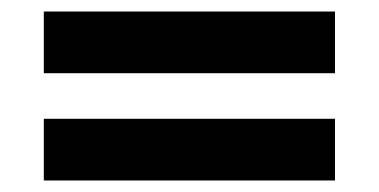

<svg xmlns="http://www.w3.org/2000/svg" viewBox="-20 -420 657 333"><path d="M56 -293V-400H561V-293ZM56 -107V-214H561V-107Z"/></svg>

Font: Atkinson Hyperlegible Next SemiBold
Style: Regular
Weight: 600
Designer: Elliott Scott, Megan Eiswerth, Linus Boman, Theodore Petrosky, Letters from Sweden
Foundry: Applied Design Works, Letters from Sweden
Version: Version 2.001